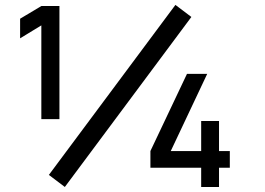

<svg xmlns="http://www.w3.org/2000/svg" viewBox="-20 -744 1054 764"><path d="M741.5 -676.5 678 -724.5 174.5 -48 238 0ZM216.5 -270V-720H144.5L60 -669.5V-591.5L144.5 -643V-270ZM851.5 0V-76.5H894.5V-143H851.5V-262.5H780.5V-143H659.5L804.5 -450H724L578.5 -143V-76.5H780.5V0Z"/></svg>

Font: Manrope SemiBold
Style: Regular
Weight: 600
Designer: Mikhail Sharanda
Foundry: Mikhail Sharanda
Version: Version 4.505